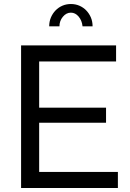

<svg xmlns="http://www.w3.org/2000/svg" viewBox="-20 -936 645 956"><path d="M567 -80V0H85V-710H558V-630H175V-400H508V-325H175V-80ZM333 -873Q310 -873 293 -852.5Q276 -832 276 -805H225Q225 -829 233.5 -849Q242 -869 256.5 -884Q271 -899 290.5 -907.5Q310 -916 333 -916Q356 -916 375.5 -907.5Q395 -899 409.5 -884Q424 -869 432.5 -849Q441 -829 441 -805H391Q388 -834 371.5 -853.5Q355 -873 333 -873Z"/></svg>

Font: PTCRaleway Medium
Style: Regular
Weight: 500
Designer: Matt McInerney, Pablo Impallari, Rodrigo Fuenzalida
Foundry: Matt McInerney, Pablo Impallari, Rodrigo Fuenzalida
Version: Version 3.000g; ttfautohint (v1.5) -l 8 -r 28 -G 28 -x 14 -D